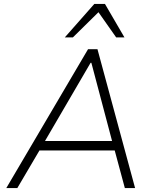

<svg xmlns="http://www.w3.org/2000/svg" viewBox="-20 -955 796 975"><path d="M12 0 427 -705H475L666 0H614L559 -204L590 -191H154L188 -204L68 0ZM440 -636 202 -228 179 -239H581L552 -228L444 -636ZM309 -765 459 -935H513L612 -765H570L480 -893L350 -765Z"/></svg>

Font: Nunito Sans 7pt ExtraLight
Style: Italic
Weight: 250
Italic angle: -9°
Designer: Vernon Adams
Foundry: Vernon Adams
Version: Version 3.101;gftools[0.9.27]